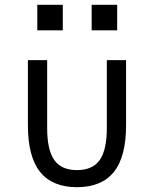

<svg xmlns="http://www.w3.org/2000/svg" viewBox="-20 -766 640 798"><path d="M176 -234Q176 -143 205.5 -101Q235 -59 300 -59Q365 -59 394.5 -101Q424 -143 424 -234V-516H504V-246Q504 -114 453 -51Q402 12 300 12Q198 12 147 -51Q96 -114 96 -246V-516H176ZM467 -746V-640H361V-746ZM241 -746V-640H135V-746Z"/></svg>

Font: iA Writer Duo V
Style: Regular
Weight: 400
Designer: Mike Abbink, Paul van der Laan, Pieter van Rosmalen, Oliver Reichenstein
Foundry: Information Architects Inc.
Version: Version 2.000